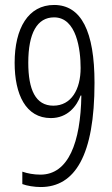

<svg xmlns="http://www.w3.org/2000/svg" viewBox="-20 -744 452 774"><path d="M361 -410C361 -617 308 -724 198 -724C94 -724 39 -630 39 -491C39 -363 84 -268 185 -268C253 -268 290 -317 305 -359H308C305 -170 256 -40 143 -40C116 -40 90 -45 70 -52V-2C88 5 119 10 144 10C282 10 361 -117 361 -410ZM198 -674C289 -674 305 -543 305 -470C305 -383 267 -318 195 -318C123 -318 94 -383 94 -491C94 -611 130 -674 198 -674Z"/></svg>

Font: Noto Sans Gujarati ExtraCondensed Light
Style: Regular
Weight: 300
Width: 2
Designer: Jelle Bosma - Monotype Design Team, Universal Thirst
Foundry: Monotype Imaging Inc.
Version: Version 2.106